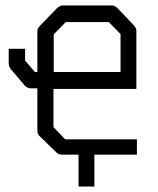

<svg xmlns="http://www.w3.org/2000/svg" viewBox="-20 -618 580 704"><path d="M176 -292V-152L219 -107H482V-51H326V66H268V-51H207Q195 -51 187 -59L125 -119Q117 -127 117 -140V-294H94Q81 -294 71 -304L19 -365Q12 -375.5 12 -385V-439H42H72V-396L108 -354H117V-504Q117 -514 127 -524L188 -587Q199 -598 210 -598H391Q401 -598 412 -587L471 -525Q480 -516 480 -505V-292ZM177 -354H422V-493L379 -537H221L177 -492Z"/></svg>

Font: ibm3270
Style: Regular
Weight: 400
Monospace: yes
Version: Version 2.0.3